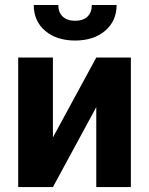

<svg xmlns="http://www.w3.org/2000/svg" viewBox="-20 -763 607 783"><path d="M54.2 0ZM372.6 -528.3H513.7V0H372.6V-326.2L195.8 0H54.2V-528.3H195.8V-202.6ZM455.6 -742.7Q455.6 -677.7 408.9 -637.7Q362.3 -597.7 286.6 -597.7Q210.9 -597.7 164.3 -637.2Q117.7 -676.8 117.7 -742.7H217.8Q217.8 -711.9 236.1 -695.1Q254.4 -678.2 286.6 -678.2Q318.4 -678.2 336.4 -695.1Q354.5 -711.9 354.5 -742.7Z"/></svg>

Font: Roboto-o
Style: o-Bold
Weight: 700
Designer: Google
Version: Version 2.134; 2016; ttfautohint (v1.6)